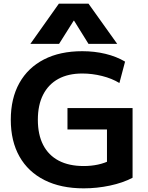

<svg xmlns="http://www.w3.org/2000/svg" viewBox="-20 -1020 810 1050"><path d="M438 10Q313 10 223.5 -35Q134 -80 86.5 -164Q39 -248 39 -365Q39 -482 86 -566Q133 -650 220.5 -695Q308 -740 430 -740Q497 -740 557 -725.5Q617 -711 664 -683L633 -566Q592 -591 538 -604.5Q484 -618 430 -618Q353 -618 299 -588.5Q245 -559 216 -502.5Q187 -446 187 -365Q187 -284 216 -227.5Q245 -171 301 -141.5Q357 -112 438 -112Q479 -112 516 -120Q553 -128 584 -144L565 -102V-312H349V-429H705V-48Q652 -20 581 -5Q510 10 438 10ZM146 -780 302 -1000H464L621 -780H464L385 -907H383L303 -780Z"/></svg>

Font: M PLUS 1
Style: Bold
Weight: 700
Designer: Coji Morishita
Foundry: UNDERFOREST DESIGN
Version: Version 1.001